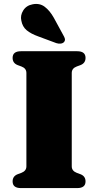

<svg xmlns="http://www.w3.org/2000/svg" viewBox="-20 -962 502 982"><path d="M347 -111Q347 -88 372.5 -78L391.5 -71Q417.5 -61 417.5 -34Q417.5 0 374.5 0H87.5Q44.5 0 44.5 -34Q44.5 -61 70.5 -71L89.5 -78Q115 -88 115 -111V-589Q115 -612.5 89.5 -622L70.5 -629Q44.5 -639 44.5 -666Q44.5 -700 87.5 -700H374.5Q417.5 -700 417.5 -666Q417.5 -639 391.5 -629L372.5 -622Q347 -612.5 347 -589ZM255 -871.5 303.5 -782.5Q309.5 -773 311.8 -764Q314 -755 307.5 -747Q301 -740 289.8 -739Q278.5 -738 268 -741.5L176.5 -775.5Q138.5 -789 116.5 -807.2Q94.5 -825.5 89 -857Q83 -883 98.8 -908.5Q114.5 -934 147 -940Q182.5 -947 208.5 -927.5Q234.5 -908 255 -871.5Z"/></svg>

Font: Fraunces 9pt S000 Black
Style: Regular
Weight: 900
Version: Version 1.000; ttfautohint (v1.8.3)